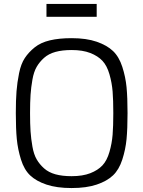

<svg xmlns="http://www.w3.org/2000/svg" viewBox="-20 -937 725 971"><path d="M342 14Q417 14 469 -3.5Q521 -21 551.5 -50Q582 -79 598.5 -130Q615 -181 620 -233.5Q625 -286 625 -365Q625 -444 620 -496Q615 -548 598.5 -599Q582 -650 551.5 -679Q521 -708 469 -726Q417 -744 342 -744Q279 -744 232.5 -733Q186 -722 155.5 -697.5Q125 -673 105.5 -643.5Q86 -614 76.5 -567Q67 -520 63.5 -475Q60 -430 60 -365Q60 -285 65 -233.5Q70 -182 86 -130.5Q102 -79 132.5 -50Q163 -21 215 -3.5Q267 14 342 14ZM342 -46Q295 -46 260.5 -55.5Q226 -65 203 -85.5Q180 -106 165.5 -131Q151 -156 144 -195.5Q137 -235 134.5 -272.5Q132 -310 132 -365Q132 -420 134.5 -457.5Q137 -495 144 -534.5Q151 -574 165.5 -599Q180 -624 203 -644.5Q226 -665 260.5 -674.5Q295 -684 342 -684Q398 -684 436.5 -669Q475 -654 498 -629.5Q521 -605 533.5 -561.5Q546 -518 549.5 -474.5Q553 -431 553 -365Q553 -299 549.5 -255.5Q546 -212 533.5 -168.5Q521 -125 498 -100.5Q475 -76 436.5 -61Q398 -46 342 -46ZM215 -852H469V-917H215Z"/></svg>

Font: Glegoo
Style: Regular
Weight: 400
Version: Version 2.0.1; ttfautohint (v0.9) -r 48 -G 60